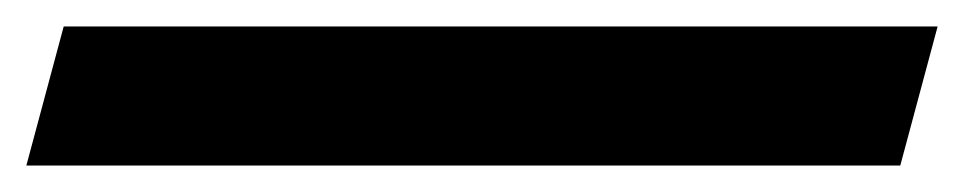

<svg xmlns="http://www.w3.org/2000/svg" viewBox="-34 2 728 145"><path d="M-14.1 127H645.9L674.1 22H14.1Z"/></svg>

Font: Manrope
Style: ExtraBoldItalic
Weight: 800
Italic angle: -15°
Designer: Mikhail Sharanda
Foundry: Mikhail Sharanda
Version: Version 4.502;hotconv 1.0.109;makeotfexe 2.5.65596